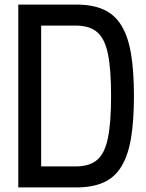

<svg xmlns="http://www.w3.org/2000/svg" viewBox="-20 -820 640 840"><path d="M60 0V-800H313Q384 -800 432.5 -778.5Q481 -757 510.5 -709.5Q540 -662 553 -586Q566 -510 566 -400Q566 -291 553 -214.5Q540 -138 510.5 -90.5Q481 -43 432.5 -21.5Q384 0 313 0ZM160 -92H313Q371 -92 404.5 -120Q438 -148 452 -215.5Q466 -283 466 -400Q466 -518 452 -585Q438 -652 404.5 -680Q371 -708 313 -708H160Z"/></svg>

Font: Victor Mono Thin
Style: Bold
Weight: 700
Monospace: yes
Version: Version 1.561;gftools[0.9.30]